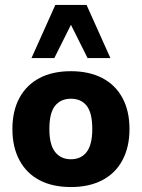

<svg xmlns="http://www.w3.org/2000/svg" viewBox="-20 -743 572 774"><path d="M266 11Q192 11 139.5 -16.5Q87 -44 58.5 -97Q30 -150 30 -223Q30 -296 58.5 -348.5Q87 -401 139.5 -428.5Q192 -456 266 -456Q339 -456 392 -428.5Q445 -401 473.5 -348.5Q502 -296 502 -223Q502 -150 473.5 -97Q445 -44 392 -16.5Q339 11 266 11ZM266 -101Q307 -101 329.5 -130.5Q352 -160 352 -223Q352 -288 329.5 -316.5Q307 -345 266 -345Q225 -345 202 -316.5Q179 -288 179 -223Q179 -160 202 -130.5Q225 -101 266 -101ZM107 -509 203 -723H329L425 -509H333L266 -643L199 -509Z"/></svg>

Font: Nunito Sans 12pt ExtraLight
Style: Weight 830 Width 84 Optical size 12.0 YTLC 445
Weight: 830
Width: 4
Designer: Vernon Adams
Foundry: Vernon Adams
Version: Version 3.101;gftools[0.9.27]